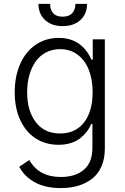

<svg xmlns="http://www.w3.org/2000/svg" viewBox="-20 -747 641 983"><path d="M291.5 215.9Q211.6 215.9 157.8 186.1Q104 156.2 78.5 106.5L130.3 72.4Q178.6 159.1 291.5 159.1Q366.5 159.1 409.8 121.6Q453.1 84.2 453.1 10.3V-112.6H447.4Q438.6 -92 425.4 -74.4Q412.3 -56.8 392.6 -40.7Q372.9 -24.5 343.9 -15.1Q315 -5.7 279.8 -5.7Q214.5 -5.7 163.9 -37.6Q113.3 -69.6 84.3 -130.9Q55.4 -192.1 55.4 -274.1Q55.4 -356.2 83.5 -419.6Q111.5 -483 162.8 -517.9Q214.1 -552.9 280.9 -552.9Q397.7 -552.9 448.5 -441.4H454.9V-545.5H516.7V14.2Q516.7 65 499.8 104Q483 143.1 452.4 167.3Q421.9 191.4 381.4 203.7Q340.9 215.9 291.5 215.9ZM287.3 -63.6Q365.8 -63.6 410 -119.9Q454.2 -176.1 454.2 -275.2Q454.2 -339.5 435 -388.8Q415.8 -438.2 377.7 -466.8Q339.5 -495.4 287.3 -495.4Q247.2 -495.4 215 -478.3Q182.9 -461.3 161.9 -431.3Q141 -401.3 130 -361.5Q119 -321.7 119 -275.2Q119 -179.3 163.4 -121.4Q207.7 -63.6 287.3 -63.6ZM366.1 -727.3H425.8Q425.8 -676.1 391.9 -644.7Q358 -613.3 300.8 -613.3Q244 -613.3 210.4 -644.7Q176.8 -676.1 176.8 -727.3H236.5Q236.5 -697.4 252.3 -679.5Q268.1 -661.6 300.8 -661.6Q333.5 -661.6 349.8 -679.7Q366.1 -697.8 366.1 -727.3Z"/></svg>

Font: Inter Light BETA
Style: Regular
Weight: 300
Designer: Rasmus Andersson
Foundry: rsms
Version: Version 3.011;git-f93a4a705